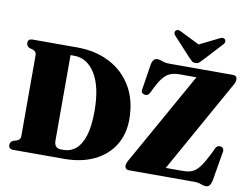

<svg xmlns="http://www.w3.org/2000/svg" viewBox="-94 -1052 1551 1200"><g transform="rotate(10 682.0 -451.5)"><path d="M28 -26.5Q28 -46 47 -55.5L70.5 -62.5Q92.5 -71 92.5 -92V-608Q92.5 -629 70.5 -638L46.5 -645Q28 -654 28 -674Q28 -700 57.5 -700H339.5Q457 -700 547 -653.5Q637 -607 688 -520.2Q739 -433.5 739 -313Q739 -218 695 -147.8Q651 -77.5 570.5 -38.8Q490 0 380 0H57.5Q28 0 28 -26.5ZM370 -54.5Q411 -54.5 444.2 -82Q477.5 -109.5 496.8 -169.2Q516 -229 516 -325.5Q516 -479 465.2 -562.2Q414.5 -645.5 330.5 -645.5H307.5V-103.5Q307.5 -54.5 351.5 -54.5ZM1343 -639 1016 -54.5H1126Q1161 -54.5 1185.2 -65.5Q1209.5 -76.5 1231.8 -106.8Q1254 -137 1282.5 -194L1297.5 -226.5Q1308.5 -250.5 1332.5 -246Q1343 -243.5 1348.2 -233.5Q1353.5 -223.5 1349.5 -209.5L1318.5 -27Q1313 -5 1305.2 4.8Q1297.5 14.5 1281 14.5Q1267.5 14.5 1249.8 7.2Q1232 0 1204 0H792.5Q766 0 766 -26.5Q766 -40 779 -62L1106.5 -645.5H998.5Q965 -645.5 940.8 -635.5Q916.5 -625.5 896 -600.5Q875.5 -575.5 853 -530L840 -503Q828 -477 804 -483Q781 -488 786 -513.5L811 -673.5Q819 -715 846.5 -715Q861.5 -715 879.8 -707.5Q898 -700 926 -700H1329Q1355 -700 1355 -674.5Q1355 -667.5 1352.2 -658.8Q1349.5 -650 1343 -639ZM1128.5 -760.5Q1117 -748 1107.8 -740.2Q1098.5 -732.5 1084.5 -732.5Q1070 -732.5 1060.8 -740.2Q1051.5 -748 1040 -760.5L931 -879Q922.5 -888.5 923 -897.5Q923.5 -906.5 929 -911Q941.5 -923 964 -909.5L1084 -850L1204.5 -909.5Q1227 -922.5 1240 -911Q1244.5 -906.5 1245.2 -897.5Q1246 -888.5 1237.5 -879Z"/></g></svg>

Font: Fraunces 144pt Soft Black
Style: Regular
Weight: 900
Version: Version 1.000;[b76b70a41]